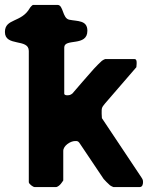

<svg xmlns="http://www.w3.org/2000/svg" viewBox="-54 -760 617 780"><path d="M-34 -630C-34 -569 63 -605 63 -553V-20C63 -13 80 0 87 0H173C180 0 189 -8 193 -13C196 -17 203 -26 203 -27V-147C203 -168 232 -187 251 -187C263 -187 264 -187 273 -173L367 -33C369 -30 387 -12 393 -7C396 -5 405 0 407 0H513C525 0 527 -12 527 -20C527 -28 526 -31 520 -40L360 -280C360 -281 359 -293 359 -298C359 -321 358 -322 373 -340C392 -362 481 -465 500 -487C500 -489 501 -498 501 -500C501 -503 503 -520 493 -520H373C372 -520 362 -515 360 -513C356 -510 332 -486 327 -480C313 -465 253 -395 240 -380C232 -374 228 -373 220 -373C216 -373 207 -373 207 -380V-567C207 -606 301 -569 301 -635C301 -679 260 -673 227 -680C199 -686 204 -740 180 -740H80C78 -740 69 -731 67 -727C33 -667 -34 -686 -34 -630Z"/></svg>

Font: Asimov Print
Style: C
Weight: 500
Designer: Google
Version: Version 2.000980: 2014